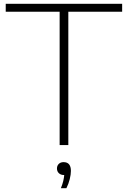

<svg xmlns="http://www.w3.org/2000/svg" viewBox="-20 -760 670 1006"><path d="M292.5 0V-698.5H10V-740H620V-698.5H338V0ZM299 226Q307.5 205 311.5 188.2Q315.5 171.5 316.5 157H315Q298.5 157 288.5 147.5Q278.5 138 278.5 123Q278.5 108 288 98.8Q297.5 89.5 313 89.5Q351.5 89.5 351.5 135.5Q351.5 154 345.5 178.5Q339.5 203 328 226Z"/></svg>

Font: Encode Sans Expanded ExtraLight
Style: Regular
Weight: 200
Width: 7
Designer: Multiple Designers
Foundry: Impallari Type
Version: Version 3.000; ttfautohint (v1.8.3) -l 8 -r 50 -G 200 -x 14 